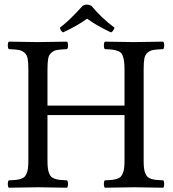

<svg xmlns="http://www.w3.org/2000/svg" viewBox="-20 -832 770 853"><path d="M618.2 -122.1Q618.2 -100.6 619.6 -86.7Q621.1 -72.8 625.5 -62.3Q629.9 -51.8 635.3 -46.4Q640.6 -41 651.9 -37.4Q663.1 -33.7 674.1 -32.7Q685.1 -31.7 705.1 -30.8Q709.5 -26.4 709.5 -14.4Q709.5 -2.4 705.1 2Q605.5 0 576.2 0Q543.5 0 445.8 2Q441.4 -2.4 441.4 -14.4Q441.4 -26.4 445.8 -30.8Q465.8 -31.7 476.8 -32.7Q487.8 -33.7 499.3 -37.4Q510.7 -41 515.9 -46.4Q521 -51.8 525.6 -62Q530.3 -72.3 531.7 -86.4Q533.2 -100.6 533.2 -122.1V-320.8H190.9V-122.1Q190.9 -100.6 192.4 -86.7Q193.8 -72.8 198.2 -62.3Q202.6 -51.8 208 -46.4Q213.4 -41 224.6 -37.4Q235.8 -33.7 246.8 -32.7Q257.8 -31.7 277.8 -30.8Q282.2 -26.4 282.2 -14.4Q282.2 -2.4 277.8 2Q178.2 0 148.9 0Q116.7 0 19 2Q14.6 -2.4 14.6 -14.4Q14.6 -26.4 19 -30.8Q39.1 -31.7 50 -32.7Q61 -33.7 72.3 -37.4Q83.5 -41 88.9 -46.4Q94.2 -51.8 98.6 -62.3Q103 -72.8 104.5 -86.7Q106 -100.6 106 -122.1V-522.9Q106 -554.7 102.8 -571.8Q99.6 -588.9 88.1 -598.4Q76.7 -607.9 62.7 -610.1Q48.8 -612.3 19 -613.8Q14.6 -618.2 14.6 -630.4Q14.6 -642.6 19 -647Q118.7 -645 147.9 -645Q180.2 -645 277.8 -647Q282.2 -642.6 282.2 -630.4Q282.2 -618.2 277.8 -613.8Q248 -612.3 234.1 -610.1Q220.2 -607.9 208.7 -598.4Q197.3 -588.9 194.1 -571.8Q190.9 -554.7 190.9 -522.9V-362.8H533.2V-522.9Q533.2 -548.3 530.5 -564Q527.8 -579.6 522.9 -589.6Q518.1 -599.6 506.1 -604.5Q494.1 -609.4 481.9 -611.1Q469.7 -612.8 445.8 -613.8Q441.4 -618.2 441.4 -630.4Q441.4 -642.6 445.8 -647Q545.4 -645 575.2 -645Q607.4 -645 705.1 -647Q709.5 -642.6 709.5 -630.4Q709.5 -618.2 705.1 -613.8Q675.3 -612.3 661.4 -610.1Q647.5 -607.9 636 -598.4Q624.5 -588.9 621.3 -571.8Q618.2 -554.7 618.2 -522.9ZM386.2 -806.2Q430.7 -752 488.8 -709Q483.4 -692.4 473.1 -688Q409.2 -717.8 367.2 -749Q320.3 -715.3 259.8 -688Q249 -694.8 246.1 -709Q288.1 -740.2 347.2 -806.2Q365.2 -816.9 386.2 -806.2Z"/></svg>

Font: Linux Libertine G
Style: Regular
Weight: 400
Designer: Philipp H. Poll
Foundry: Philipp H. Poll
Version: Version 4.7.5